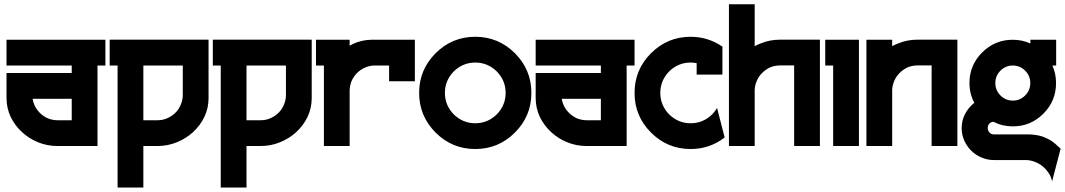

<svg xmlns="http://www.w3.org/2000/svg" viewBox="-20 -667 4865 877"><path d="M461.4 -367.7H425.3V0H243.7Q196.3 0 155.3 -16.6Q114.3 -32.7 80.6 -63.5Q49.3 -91.8 28.8 -132.8Q9.8 -173.8 9.8 -218.8V-333.5H307.6V-367.7H9.8V-485.4H461.4ZM243.7 -117.7H307.6V-215.8H128.9Q131.3 -200.7 136.7 -188.5Q145 -168.5 161.6 -151.9Q176.8 -136.2 198.2 -126.5Q220.2 -117.7 243.7 -117.7Z M932.6 -218.8Q932.6 -172.9 913.6 -133.3Q895.5 -94.7 861.8 -63.5Q830.6 -34.7 787.6 -17.1Q746.1 0 698.7 0H634.8V189.5H517.1V-367.7H481V-485.8H932.6ZM805.7 -189Q814.9 -209.5 814.9 -233.9V-367.7H634.8V-117.7H698.7Q723.6 -117.7 744.1 -127Q765.1 -136.2 781.2 -151.9Q797.4 -168 805.7 -189Z M1403.8 -218.8Q1403.8 -172.9 1384.8 -133.3Q1366.7 -94.7 1333 -63.5Q1301.8 -34.7 1258.8 -17.1Q1217.3 0 1169.9 0H1106V189.5H988.3V-367.7H952.1V-485.8H1403.8ZM1276.9 -189Q1286.1 -209.5 1286.1 -233.9V-367.7H1106V-117.7H1169.9Q1194.8 -117.7 1215.3 -127Q1236.3 -136.2 1252.4 -151.9Q1268.6 -168 1276.9 -189Z M1875 -485.4V-295.9H1757.3V-367.7H1689Q1667 -367.2 1647.9 -358.4Q1627 -349.6 1611.3 -334Q1594.7 -316.9 1585.9 -296.9Q1578.6 -277.8 1577.1 -256.8V0H1459.5V-367.7H1423.3V-485.4H1577.1V-458.5Q1580.1 -460 1585.4 -462.6Q1590.8 -465.3 1592.3 -466.3Q1630.9 -484.4 1675.3 -485.4Z M1969.7 -423.8Q2044.9 -499 2150.9 -499Q2256.8 -499 2332 -423.8Q2407.2 -348.6 2407.2 -242.7Q2407.2 -136.7 2332 -61.5Q2256.8 13.7 2150.9 13.7Q2044.9 13.7 1969.7 -61.5Q1894.5 -136.7 1894.5 -242.7Q1894.5 -348.6 1969.7 -423.8ZM2052.7 -340.8Q2012.2 -299.3 2012.2 -242.7Q2012.2 -186 2052.7 -144.5Q2094.2 -104 2150.9 -104Q2207.5 -104 2249 -144.5Q2289.6 -186 2289.6 -242.7Q2289.6 -299.3 2249 -340.8Q2207.5 -381.3 2150.9 -381.3Q2094.2 -381.3 2052.7 -340.8Z M2878.4 -367.7H2842.3V0H2660.6Q2613.3 0 2572.3 -16.6Q2531.2 -32.7 2497.6 -63.5Q2466.3 -91.8 2445.8 -132.8Q2426.8 -173.8 2426.8 -218.8V-333.5H2724.6V-367.7H2426.8V-485.4H2878.4ZM2660.6 -117.7H2724.6V-215.8H2545.9Q2548.3 -200.7 2553.7 -188.5Q2562 -168.5 2578.6 -151.9Q2593.8 -136.2 2615.2 -126.5Q2637.2 -117.7 2660.6 -117.7Z M3255.4 -173.8 3290 -39.1Q3221.7 13.7 3134.8 13.7Q3028.8 13.7 2953.6 -61.5Q2878.4 -136.7 2878.4 -242.7Q2878.4 -348.6 2953.6 -423.8Q3028.8 -499 3134.8 -499Q3213.9 -499 3279.8 -454.1V-326.2H3162.1V-378.4Q3148.9 -381.3 3134.8 -381.3Q3078.1 -381.3 3036.6 -340.8Q2996.1 -299.3 2996.1 -242.7Q2996.1 -186 3036.6 -144.5Q3078.1 -104 3134.8 -104Q3191.4 -104 3232.9 -144.5Q3245.6 -157.7 3255.4 -173.8Z M3725.1 -485.8V0H3607.4V-368.2H3543.5Q3520 -368.2 3498 -359.4Q3476.6 -349.1 3461.4 -334Q3445.3 -318.4 3436.5 -296.9Q3428.2 -278.3 3427.2 -256.3V0H3309.6V-647.5H3427.2V-456.1Q3441.4 -463.9 3455.1 -468.8Q3495.6 -485.8 3543.5 -485.8Z M3903.3 -485.4V0H3785.6V-367.7H3749.5V-485.4Z M4353 -485.8V0H4235.4V-368.2H4171.4Q4147.9 -368.2 4126 -359.4Q4104.5 -349.1 4089.4 -334Q4072.8 -317.4 4064.5 -296.9Q4056.2 -278.3 4055.2 -256.3V0H3937.5V-485.4H4055.2V-456.1Q4069.3 -463.9 4083 -468.8Q4123.5 -485.8 4171.4 -485.8Z M4818.8 6.8 4824.7 11.7 4785.6 161.6Q4781.7 141.6 4771 125Q4758.8 106.4 4742.7 92.8Q4726.6 79.6 4705.6 71.8Q4685.5 64 4664.6 64H4519.5Q4489.3 64 4462.9 52.2Q4435.5 40.5 4416 21Q4396 1 4384.3 -25.4Q4372.6 -52.2 4372.6 -82Q4372.6 -116.7 4388.2 -146.5Q4403.3 -175.3 4430.2 -197.3Q4408.2 -239.7 4408.2 -287.6Q4408.2 -369.6 4466.3 -427.5Q4524.4 -485.4 4606 -485.4Q4649.4 -485.4 4686.5 -468.3V-485.4H4804.2V-367.7H4787.1Q4803.7 -330.1 4803.7 -287.6Q4803.7 -205.6 4745.8 -147.7Q4688 -89.8 4606 -89.8Q4559.1 -89.8 4518.1 -110.4H4514.6Q4504.9 -109.4 4498 -101.1Q4491.7 -93.3 4491.7 -82Q4491.7 -70.3 4499.5 -62Q4506.8 -53.2 4519.5 -53.2H4673.3Q4689.5 -53.2 4704.6 -51.3Q4719.7 -49.3 4731.2 -46.4Q4742.7 -43.5 4754.2 -38.3Q4765.6 -33.2 4772.7 -29.5Q4779.8 -25.9 4788.6 -19.3Q4797.4 -12.7 4800.8 -9.5Q4804.2 -6.3 4811 -0.2Q4817.9 5.9 4818.8 6.8ZM4606 -207.5Q4639.2 -207.5 4662.6 -231Q4686 -254.4 4686 -287.6Q4686 -320.8 4662.6 -344.2Q4639.2 -367.7 4606 -367.7Q4573.2 -367.7 4549.8 -344.2Q4526.4 -320.8 4526.4 -287.6Q4526.4 -254.4 4549.8 -231Q4573.2 -207.5 4606 -207.5Z"/></svg>

Font: Sangha Kali
Style: Regular
Weight: 400
Designer: Seslavinskaya Anna
Foundry: Popkern
Version: Version 2.000;PS 002.000;hotconv 1.0.88;makeotf.lib2.5.64775